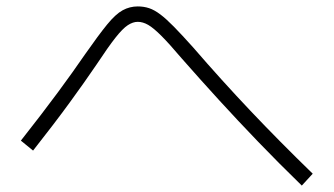

<svg xmlns="http://www.w3.org/2000/svg" viewBox="-20 -643 1040 598"><path d="M920 -65Q847 -136 784 -201.5Q721 -267 662.5 -331Q604 -395 546 -461Q507 -507 482.5 -531.5Q458 -556 441.5 -565.5Q425 -575 409 -575Q394 -575 378 -564.5Q362 -554 339.5 -525.5Q317 -497 280 -441Q244 -388 197 -323.5Q150 -259 83 -174L45 -205Q112 -290 160 -355Q208 -420 245 -474Q287 -534 313.5 -566.5Q340 -599 362 -611Q384 -623 409 -623Q428 -623 444.5 -617.5Q461 -612 479.5 -598Q498 -584 522 -559.5Q546 -535 581 -496Q670 -393 760 -298Q850 -203 954 -102Z"/></svg>

Font: M PLUS 1 Light
Style: Regular
Weight: 300
Designer: Coji Morishita
Foundry: UNDERFOREST DESIGN
Version: Version 1.001